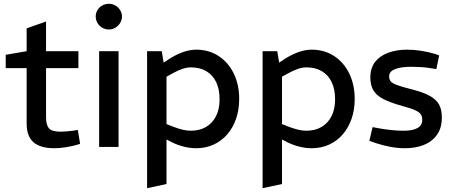

<svg xmlns="http://www.w3.org/2000/svg" viewBox="-20 -772 2382 1009"><path d="M266 7Q193 7 156.5 -24Q120 -55 120 -124V-414H10V-484L120 -503V-623L222 -659V-503H392V-414H222V-156Q222 -117 236.5 -98.5Q251 -80 299 -80Q313 -80 329 -81.5Q345 -83 362 -85L389 -89L401 -16L377 -9Q351 -2 321 2.5Q291 7 266 7Z M501 0V-503H603V0ZM552 -617Q533 -617 517 -626.5Q501 -636 492 -651.5Q483 -667 483 -686Q483 -703 492 -718.5Q501 -734 517 -743Q533 -752 552 -752Q571 -752 586.5 -743Q602 -734 611.5 -718.5Q621 -703 621 -685Q621 -667 611.5 -651.5Q602 -636 586.5 -626.5Q571 -617 552 -617Z M753 217V-503H830L840 -443L872 -464Q907 -486 942.5 -498.5Q978 -511 1011 -511Q1078 -511 1129 -477.5Q1180 -444 1208.5 -385.5Q1237 -327 1237 -252Q1237 -195 1220.5 -147.5Q1204 -100 1174 -65.5Q1144 -31 1102.5 -12Q1061 7 1011 7Q980 7 947.5 -1Q915 -9 886 -23L855 -39V195ZM983 -85Q1029 -85 1063 -105Q1097 -125 1115.5 -162Q1134 -199 1134 -250Q1134 -302 1116.5 -339.5Q1099 -377 1065 -397.5Q1031 -418 983 -418Q963 -418 940 -410.5Q917 -403 890 -388L855 -369V-120L893 -105Q920 -95 941.5 -90Q963 -85 983 -85Z M1360 217V-503H1437L1447 -443L1479 -464Q1514 -486 1549.5 -498.5Q1585 -511 1618 -511Q1685 -511 1736 -477.5Q1787 -444 1815.5 -385.5Q1844 -327 1844 -252Q1844 -195 1827.5 -147.5Q1811 -100 1781 -65.5Q1751 -31 1709.5 -12Q1668 7 1618 7Q1587 7 1554.5 -1Q1522 -9 1493 -23L1462 -39V195ZM1590 -85Q1636 -85 1670 -105Q1704 -125 1722.5 -162Q1741 -199 1741 -250Q1741 -302 1723.5 -339.5Q1706 -377 1672 -397.5Q1638 -418 1590 -418Q1570 -418 1547 -410.5Q1524 -403 1497 -388L1462 -369V-120L1500 -105Q1527 -95 1548.5 -90Q1570 -85 1590 -85Z M2108 7Q2071 7 2033 0Q1995 -7 1955 -20L1921 -32L1938 -104L1970 -98Q2003 -92 2036.5 -88.5Q2070 -85 2101 -85Q2149 -85 2174 -99Q2199 -113 2199 -142Q2199 -158 2192.5 -169.5Q2186 -181 2164.5 -191.5Q2143 -202 2098 -214Q2032 -232 1994.5 -251.5Q1957 -271 1941.5 -298.5Q1926 -326 1926 -367Q1927 -416 1952 -447.5Q1977 -479 2020.5 -495Q2064 -511 2120 -511Q2156 -511 2193.5 -505Q2231 -499 2265 -489L2288 -481L2273 -409L2253 -412Q2220 -418 2192.5 -419.5Q2165 -421 2141 -421Q2086 -421 2055.5 -408.5Q2025 -396 2025 -371Q2025 -354 2033.5 -344Q2042 -334 2068 -324.5Q2094 -315 2146 -302Q2208 -286 2241.5 -266.5Q2275 -247 2288.5 -220.5Q2302 -194 2302 -155Q2302 -99 2276 -63Q2250 -27 2206.5 -10Q2163 7 2108 7Z"/></svg>

Font: REM Medium
Style: Regular
Weight: 400
Version: Version 1.005;gftools[0.9.28]